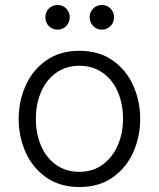

<svg xmlns="http://www.w3.org/2000/svg" viewBox="-20 -745 638 771"><path d="M55 -267Q55 -338 82.5 -400.5Q110 -463 165 -502Q220 -541 299 -541Q378 -541 433 -502Q488 -463 515.5 -400.5Q543 -338 543 -268Q543 -197 515.5 -134.5Q488 -72 433 -33Q378 6 299 6Q220 6 165 -33Q110 -72 82.5 -134.5Q55 -197 55 -267ZM474 -268Q474 -328 453 -376.5Q432 -425 392 -453Q352 -481 299 -481Q246 -481 206 -453Q166 -425 145 -376Q124 -327 124 -268Q124 -208 145 -159.5Q166 -111 205.5 -83Q245 -55 299 -55Q352 -55 391.5 -83.5Q431 -112 452.5 -160.5Q474 -209 474 -268ZM340 -676Q340 -696 354 -710.5Q368 -725 389 -725Q410 -725 424 -710.5Q438 -696 438 -676Q438 -655 424 -640.5Q410 -626 389 -626Q368 -626 354 -640.5Q340 -655 340 -676ZM162 -676Q162 -696 176 -710.5Q190 -725 211 -725Q232 -725 246 -710.5Q260 -696 260 -676Q260 -655 246 -640.5Q232 -626 211 -626Q190 -626 176 -640.5Q162 -655 162 -676Z"/></svg>

Font: Be Vietnam Light
Style: Regular
Weight: 300
Designer: Gabriel Lam
Foundry: TypeRant
Version: Version 4.000